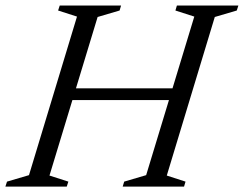

<svg xmlns="http://www.w3.org/2000/svg" viewBox="-38 -692 904 712"><path d="M182.5 -321 195.5 -364.5H649L635.5 -321ZM247.5 -630.5 177.5 -653 183.5 -671.5H411L405.5 -653L324 -629L145.5 -41L215.5 -18.5L209.5 0H-18L-12 -18.5L69.5 -42.5ZM682.5 -630.5 612.5 -653 618 -671.5H846L840 -653L758.5 -629L580.5 -41L650 -18.5L644.5 0H417L422.5 -18.5L504 -42.5Z"/></svg>

Font: Newsreader 20pt
Style: Italic
Weight: 400
Italic angle: -17°
Version: Version 1.003